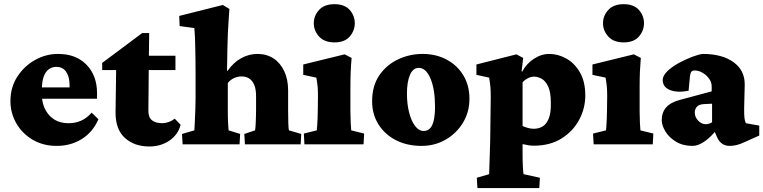

<svg xmlns="http://www.w3.org/2000/svg" viewBox="-20 -708 3745 942"><path d="M258.8 7.8Q191.4 7.8 140.1 -22.5Q88.9 -52.7 60.1 -103Q31.2 -153.3 31.2 -211.9Q31.2 -279.3 64.5 -331.1Q97.7 -382.8 150.9 -413.1Q204.1 -443.4 264.6 -443.4Q353.5 -443.4 404.8 -390.1Q456.1 -336.9 456.1 -251V-223.6H172.9V-279.3H339.8L321.3 -249V-291Q321.3 -331.1 304.7 -355.5Q288.1 -379.9 256.8 -379.9Q235.4 -379.9 219.2 -368.2Q203.1 -356.4 194.3 -332Q185.5 -307.6 185.5 -269.5V-244.1Q185.5 -183.6 220.7 -143.6Q255.9 -103.5 316.4 -103.5Q349.6 -103.5 377.4 -115.7Q405.3 -127.9 429.7 -155.3L462.9 -123Q435.5 -59.6 381.3 -25.9Q327.1 7.8 258.8 7.8Z M866.2 -95.7Q853.5 -46.9 811 -18.1Q768.6 10.7 712.9 10.7Q639.6 10.7 593.3 -30.8Q546.9 -72.3 546.9 -155.3L549.8 -364.3H481.4V-399.4L677.7 -545.9H711.9L710 -391.6L708 -165Q708 -130.9 726.6 -117.2Q745.1 -103.5 776.4 -103.5Q791 -103.5 807.6 -109.4Q824.2 -115.2 836.9 -126ZM663.1 -364.3V-434.6H840.8V-364.3Z M876 0 873 -50.8 933.6 -68.4Q934.6 -83 936 -113.3Q937.5 -143.6 938.5 -175.8Q939.5 -208 939.5 -226.6V-351.6Q939.5 -385.7 939 -416Q938.5 -446.3 938 -473.6Q937.5 -501 936.5 -525.4Q935.5 -549.8 933.6 -570.3L861.3 -580.1L859.4 -629.9L1073.2 -683.6L1105.5 -664.1Q1103.5 -634.8 1101.6 -607.4Q1099.6 -580.1 1098.1 -547.4Q1096.7 -514.6 1095.7 -470.2Q1094.7 -425.8 1093.8 -361.3L1096.7 -360.4Q1125 -401.4 1163.1 -422.4Q1201.2 -443.4 1243.2 -443.4Q1288.1 -443.4 1321.8 -421.4Q1355.5 -399.4 1374.5 -358.9Q1393.6 -318.4 1393.6 -263.7V-165Q1393.6 -133.8 1394.5 -104.5Q1395.5 -75.2 1397.5 -68.4L1458 -50.8L1455.1 0H1181.6L1178.7 -50.8L1231.4 -68.4Q1233.4 -81.1 1234.4 -99.6Q1235.4 -118.2 1235.8 -137.7Q1236.3 -157.2 1236.3 -168.9V-236.3Q1236.3 -270.5 1227.1 -292Q1217.8 -313.5 1202.1 -323.2Q1186.5 -333 1165 -333Q1146.5 -333 1128.9 -325.2Q1111.3 -317.4 1097.7 -300.8V-159.2Q1097.7 -128.9 1099.1 -102.5Q1100.6 -76.2 1101.6 -68.4L1158.2 -50.8L1155.3 0Z M1473.6 0 1470.7 -52.7 1534.2 -68.4Q1535.2 -73.2 1536.1 -89.8Q1537.1 -106.4 1538.1 -127Q1539.1 -147.5 1539.1 -163.1L1540 -235.4Q1540 -262.7 1538.6 -280.3Q1537.1 -297.9 1532.2 -327.1L1467.8 -340.8V-391.6L1670.9 -441.4L1705.1 -423.8Q1702.1 -390.6 1700.7 -357.4Q1699.2 -324.2 1699.2 -284.2V-159.2Q1699.2 -134.8 1700.7 -105.5Q1702.1 -76.2 1703.1 -68.4L1766.6 -52.7L1763.7 0ZM1621.1 -500Q1571.3 -500 1545.4 -528.8Q1519.5 -557.6 1519.5 -593.8Q1519.5 -630.9 1545.4 -659.2Q1571.3 -687.5 1621.1 -687.5Q1670.9 -687.5 1695.8 -659.2Q1720.7 -630.9 1720.7 -593.8Q1720.7 -557.6 1695.8 -528.8Q1670.9 -500 1621.1 -500Z M2047.9 7.8Q1977.5 7.8 1922.9 -20Q1868.2 -47.9 1836.9 -97.7Q1805.7 -147.5 1805.7 -210.9Q1805.7 -287.1 1841.3 -338.9Q1877 -390.6 1933.6 -417Q1990.2 -443.4 2052.7 -443.4Q2120.1 -443.4 2172.4 -415Q2224.6 -386.7 2253.9 -337.4Q2283.2 -288.1 2283.2 -223.6Q2283.2 -158.2 2251.5 -106Q2219.7 -53.7 2166.5 -22.9Q2113.3 7.8 2047.9 7.8ZM2058.6 -65.4Q2078.1 -65.4 2090.3 -78.6Q2102.5 -91.8 2108.4 -118.7Q2114.3 -145.5 2114.3 -184.6Q2114.3 -269.5 2092.3 -322.3Q2070.3 -375 2034.2 -375Q2006.8 -375 1991.7 -341.3Q1976.6 -307.6 1976.6 -248Q1976.6 -197.3 1987.3 -155.8Q1998 -114.3 2016.6 -89.8Q2035.2 -65.4 2058.6 -65.4Z M2322.3 214.8 2319.3 164.1 2379.9 146.5Q2379.9 137.7 2380.9 112.8Q2381.8 87.9 2382.8 55.2Q2383.8 22.5 2384.8 -10.7Q2385.7 -43.9 2385.7 -67.4L2387.7 -232.4Q2387.7 -260.7 2386.2 -279.3Q2384.8 -297.9 2379.9 -327.1L2317.4 -340.8V-391.6L2513.7 -441.4L2546.9 -423.8L2539.1 -358.4L2542 -356.4Q2562.5 -395.5 2599.1 -419.4Q2635.7 -443.4 2674.8 -443.4Q2717.8 -443.4 2758.3 -420.9Q2798.8 -398.4 2825.2 -353Q2851.6 -307.6 2851.6 -239.3Q2851.6 -176.8 2821.8 -120.6Q2792 -64.5 2735.4 -28.8Q2678.7 6.8 2598.6 6.8Q2586.9 6.8 2573.7 4.9Q2560.5 2.9 2543.9 -1V52.7Q2543.9 82 2545.4 110.4Q2546.9 138.7 2548.8 146.5L2628.9 164.1L2626 214.8ZM2598.6 -76.2Q2622.1 -76.2 2641.1 -86.9Q2660.2 -97.7 2671.9 -125.5Q2683.6 -153.3 2682.6 -202.1Q2682.6 -255.9 2669.4 -283.7Q2656.2 -311.5 2637.2 -321.8Q2618.2 -332 2599.6 -332Q2585 -332 2569.8 -324.2Q2554.7 -316.4 2543.9 -304.7V-89.8Q2556.6 -84 2570.8 -80.1Q2585 -76.2 2598.6 -76.2Z M2892.6 0 2889.6 -52.7 2953.1 -68.4Q2954.1 -73.2 2955.1 -89.8Q2956.1 -106.4 2957 -127Q2958 -147.5 2958 -163.1L2959 -235.4Q2959 -262.7 2957.5 -280.3Q2956.1 -297.9 2951.2 -327.1L2886.7 -340.8V-391.6L3089.8 -441.4L3124 -423.8Q3121.1 -390.6 3119.6 -357.4Q3118.2 -324.2 3118.2 -284.2V-159.2Q3118.2 -134.8 3119.6 -105.5Q3121.1 -76.2 3122.1 -68.4L3185.5 -52.7L3182.6 0ZM3040 -500Q2990.2 -500 2964.4 -528.8Q2938.5 -557.6 2938.5 -593.8Q2938.5 -630.9 2964.4 -659.2Q2990.2 -687.5 3040 -687.5Q3089.8 -687.5 3114.7 -659.2Q3139.6 -630.9 3139.6 -593.8Q3139.6 -557.6 3114.7 -528.8Q3089.8 -500 3040 -500Z M3377.9 7.8Q3330.1 7.8 3295.9 -13.2Q3261.7 -34.2 3244.1 -64Q3226.6 -93.8 3226.6 -118.2Q3226.6 -156.2 3248.5 -181.2Q3270.5 -206.1 3315.4 -217.8L3471.7 -259.8V-284.2Q3471.7 -303.7 3459.5 -321.3Q3447.3 -338.9 3427.7 -350.6Q3408.2 -362.3 3387.7 -362.3Q3377 -362.3 3372.1 -356Q3367.2 -349.6 3365.2 -335L3358.4 -262.7Q3301.8 -252 3266.6 -266.6Q3231.4 -281.2 3231.4 -315.4Q3231.4 -336.9 3254.4 -358.9Q3277.3 -380.9 3310.5 -398.9Q3343.8 -417 3376 -429.2Q3408.2 -441.4 3427.7 -443.4Q3523.4 -443.4 3579.1 -402.8Q3634.8 -362.3 3633.8 -292L3630.9 -173.8Q3630.9 -140.6 3632.8 -127Q3634.8 -113.3 3639.6 -103.5L3705.1 -91.8V-43L3630.9 -9.8Q3612.3 -1 3594.7 3.4Q3577.1 7.8 3560.5 7.8Q3516.6 7.8 3498 -35.2L3476.6 -84L3501 -78.1Q3471.7 -39.1 3439 -15.6Q3406.2 7.8 3377.9 7.8ZM3442.4 -98.6Q3450.2 -98.6 3458.5 -101.1Q3466.8 -103.5 3473.6 -108.4V-199.2L3434.6 -197.3Q3410.2 -196.3 3399.4 -184.6Q3388.7 -172.9 3388.7 -155.3Q3388.7 -133.8 3405.3 -116.2Q3421.9 -98.6 3442.4 -98.6Z"/></svg>

Font: Crimson Pro Black
Style: Regular
Weight: 900
Designer: Jacques Le Bailly
Foundry: Baron von Fonthausen
Version: Version 1.003